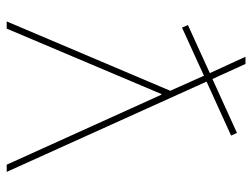

<svg xmlns="http://www.w3.org/2000/svg" viewBox="-112 -658 770 587"><g transform="rotate(90 273.5 -365.0)"><path d="M268 -473 68 0H46L258 -500L212 -603L65 -536L57 -554L204 -621L154 -730H176L222 -629L387 -704L395 -686L230 -611L506 0H484L270 -473Z"/></g></svg>

Font: M PLUS 1p Thin
Style: Regular
Weight: 250
Version: Version 1.062